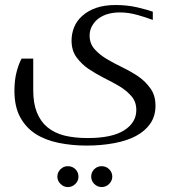

<svg xmlns="http://www.w3.org/2000/svg" viewBox="-20 -382 684 773"><path d="M444.8 -361.8Q492.2 -361.8 532.2 -352.5Q573.2 -342.8 595.2 -335V-301.8Q564.9 -313 535.2 -321.3Q497.6 -332 462.9 -332Q438 -332 416 -326.2Q395.5 -320.8 377.4 -308.1Q362.3 -297.4 351.1 -278.3Q340.8 -260.7 340.8 -238.8Q340.8 -207 360.4 -184.6Q379.4 -162.6 409.7 -144.5Q435.5 -128.9 473.6 -110.4Q512.2 -91.3 537.6 -73.7Q565.9 -54.2 586.4 -24.9Q606 2.4 606 43.9Q606 85.4 585 115.7Q564.5 145.5 527.3 165.5Q491.7 184.6 439.9 194.3Q387.2 204.1 329.1 204.1Q268.6 204.1 214.8 192.9Q161.1 181.6 122.6 156.7Q83.5 131.3 60.5 88.4Q38.1 46.4 38.1 -17.1Q38.1 -59.6 46.9 -92.8Q55.7 -126 66.9 -146H113.8V-18.1Q113.8 33.7 128.4 70.3Q143.6 107.9 170.4 129.9Q199.7 153.8 238.8 163.6Q279.8 173.8 333 173.8Q431.2 173.8 480 142.6Q528.8 111.3 528.8 61Q528.8 27.8 509.3 5.4Q489.3 -17.6 460.9 -34.7Q436.5 -49.3 398.4 -68.4Q366.7 -84.5 335.9 -105Q308.1 -124 287.6 -151.9Q268.1 -178.7 268.1 -219.2Q268.1 -246.1 278.3 -272Q288.6 -297.9 311 -317.9Q334.5 -338.9 366.7 -350.1Q400.4 -361.8 444.8 -361.8ZM210.9 329.1Q210.9 312 223.6 299.3Q235.8 287.1 252.9 287.1Q271.5 287.1 283.7 299.3Q295.9 311.5 295.9 329.1Q295.9 346.2 283.7 358.4Q271 371.1 252.9 371.1Q236.3 371.1 223.6 358.4Q210.9 345.7 210.9 329.1ZM347.2 329.1Q347.2 311.5 359.4 299.3Q371.6 287.1 389.2 287.1Q407.2 287.1 419.4 299.3Q432.1 312 432.1 329.1Q432.1 345.7 419.4 358.4Q406.7 371.1 389.2 371.1Q372.1 371.1 359.4 358.4Q347.2 346.2 347.2 329.1Z"/></svg>

Font: SimahzazaarabicW05-Light
Style: Regular
Weight: 300
Designer: Ahmed zaza
Foundry: Ahmed zaza
Version: Version 1.001